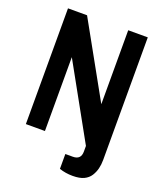

<svg xmlns="http://www.w3.org/2000/svg" viewBox="-155 -781 898 1061"><g transform="rotate(20 294.0 -250.5)"><path d="M528.7 40Q528.7 67.8 522.8 91.4Q516.9 115.1 503.7 136Q490.4 156.8 465.7 168.8Q440.9 180.7 399.4 180.7Q357.9 180.7 321 168.1V80.8H364.9Q412.7 80.8 412.7 33V0L171.6 -434.4V0H59.5V-680.7H171.6L413.6 -245.9V-680.7H528.7Z"/></g></svg>

Font: Puralecka Narrow
Style: Bold
Weight: 700
Designer: Hector Gatti, Marcela Romero, Pablo Cosgaya and Nicolas Silva
Version: Version 1.004;PS 001.004;hotconv 1.0.70;makeotf.lib2.5.58329